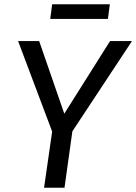

<svg xmlns="http://www.w3.org/2000/svg" viewBox="-20 -882 640 902"><path d="M320 -265 283 0H187L225 -264L65 -689H164L282 -348L497 -689H600ZM216 -793 225 -862H496L487 -793Z"/></svg>

Font: FiraGO
Style: Italic
Weight: 400
Italic angle: -8°
Designer: bBox Type GmbH
Foundry: bBox Type GmbH
Version: Version 1.001